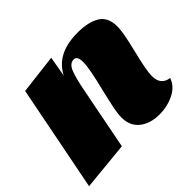

<svg xmlns="http://www.w3.org/2000/svg" viewBox="-148 -711 911 911"><g transform="rotate(-45 307.5 -255.0)"><path d="M458 -530Q531 -530 572 -504.5Q613 -479 613 -418Q613 -393 606.5 -359Q600 -325 587 -272Q562 -172 562 -135Q562 -74 617 -67Q603 -25 558 -2.5Q513 20 459 20Q398 20 359.5 -10.5Q321 -41 321 -97Q321 -122 327.5 -154.5Q334 -187 350 -255Q379 -369 379 -412Q379 -453 356 -453Q328 -453 314 -416.5Q300 -380 288 -317L226 0L-18 24L87 -510L286 -534L268 -432Q318 -530 458 -530Z"/></g></svg>

Font: Sansita Black Italic
Style: Regular
Weight: 900
Italic angle: -11°
Designer: Pablo Cosgaya
Foundry: Omnibus-Type
Version: Version 1.006